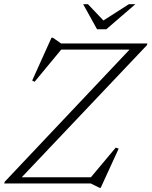

<svg xmlns="http://www.w3.org/2000/svg" viewBox="-30 -878 726 919"><path d="M675.5 -670 673 -661.5 74 -29.5H405L524 -171.5L538 -166.5L452 21H446.5L404 0H-10L-7 -8.5L590 -640.5H263L135.5 -486.5L124 -492.5L216.5 -697.5H223L262.5 -670ZM618 -858 479 -738H434.5L368 -858H391L465 -780L587 -858Z"/></svg>

Font: Newsreader 16pt Light
Style: Italic
Weight: 300
Italic angle: -17°
Designer: Hugues Gentile
Foundry: Production Type
Version: Version 1.003; ttfautohint (v1.8.3)